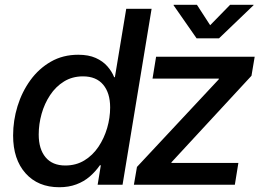

<svg xmlns="http://www.w3.org/2000/svg" viewBox="-20 -764 1087 794"><path d="M225.1 10.3Q137.2 10.3 85.7 -47.4Q34.2 -105 34.2 -203.6Q34.2 -265.6 52.5 -325Q70.8 -384.3 105.7 -432.4Q140.6 -480.5 190.4 -509Q240.2 -537.6 303.7 -537.6Q346.2 -537.6 375.7 -524.4Q405.3 -511.2 424.1 -489.7Q442.9 -468.3 452.1 -444.8H455.1L502 -727.5H606.9L486.8 0H383.8L397 -80.6H393.1Q375 -54.7 351.1 -33.9Q327.1 -13.2 295.7 -1.5Q264.2 10.3 225.1 10.3ZM250 -79.6Q294.4 -79.6 328.9 -100.6Q363.3 -121.6 387 -156.7Q410.6 -191.9 423.1 -234.4Q435.5 -276.9 435.5 -319.8Q435.5 -379.4 406.7 -413.8Q377.9 -448.2 323.2 -448.2Q278.8 -448.2 244.6 -427Q210.4 -405.8 187.3 -370.8Q164.1 -335.9 152.1 -293.5Q140.1 -251 140.1 -207.5Q140.1 -147.5 168.5 -113.5Q196.8 -79.6 250 -79.6ZM533.7 0 546.4 -73.7 884.3 -435.5 885.3 -439H610.8L625.5 -529.3H1033.2L1020 -450.7L689.5 -93.3L688.5 -90.3H965.8L951.2 0ZM794.4 -744.1 849.1 -659.7 931.6 -744.1H1028.8L1028.3 -742.2L885.7 -605.5H793L697.8 -742.2L698.2 -744.1Z"/></svg>

Font: Inter 24pt Medium
Style: Italic
Weight: 500
Italic angle: -9.3988°
Designer: Rasmus Andersson
Foundry: rsms
Version: Version 4.001;git-66647c0bb